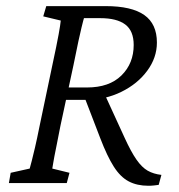

<svg xmlns="http://www.w3.org/2000/svg" viewBox="-20 -593 579 622"><path d="M8.8 0 14.6 -33.2 76.2 -46.9Q79.1 -56.6 83 -72.3Q86.9 -87.9 93.3 -114.7Q99.6 -141.6 108.4 -185.5L149.4 -380.9Q164.1 -449.2 169.9 -481.4Q175.8 -513.7 176.8 -526.4L120.1 -540L129.9 -573.2H322.3Q406.2 -573.2 447.3 -544.4Q488.3 -515.6 488.3 -455.1Q488.3 -406.2 457 -363.8Q425.8 -321.3 373 -295.4Q320.3 -269.5 257.8 -269.5H182.6L189.5 -309.6H261.7Q334 -309.6 373.5 -348.6Q413.1 -387.7 413.1 -447.3Q413.1 -493.2 385.7 -513.7Q358.4 -534.2 304.7 -534.2H252Q251 -531.2 249.5 -525.4Q248 -519.5 244.1 -503.9Q240.2 -488.3 233.9 -459Q227.5 -429.7 217.8 -380.9L175.8 -185.5Q168.9 -150.4 164.1 -126Q159.2 -101.6 156.2 -86.4Q153.3 -71.3 151.9 -62Q150.4 -52.7 149.4 -46.9L205.1 -33.2L196.3 0ZM460.9 8.8Q423.8 8.8 397 -5.4Q370.1 -19.5 348.6 -53.2Q327.1 -86.9 304.7 -145.5L251 -285.2L313.5 -299.8L383.8 -146.5Q404.3 -101.6 421.9 -76.2Q439.5 -50.8 458.5 -40Q477.5 -29.3 502.9 -26.4L494.1 5.9Q487.3 6.8 479 7.8Q470.7 8.8 460.9 8.8Z"/></svg>

Font: Crimson Pro Light
Style: Italic
Weight: 300
Italic angle: -12°
Designer: Jacques Le Bailly
Foundry: Baron von Fonthausen
Version: Version 1.003